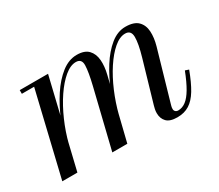

<svg xmlns="http://www.w3.org/2000/svg" viewBox="-92 -671 1007 881"><g transform="rotate(-30 411.0 -230.0)"><path d="M632.5 10Q593 10 576 -7.8Q559 -25.5 559 -54Q559 -65 561.2 -74.8Q563.5 -84.5 565.5 -92L628.5 -308Q647.5 -373 647 -408Q646.5 -443 615.5 -443Q586.5 -443 555.5 -416.5Q524.5 -390 495.2 -345.5Q466 -301 442.5 -245.8Q419 -190.5 404.5 -133H390Q404.5 -190 428.2 -249.2Q452 -308.5 483.5 -358.5Q515 -408.5 552.8 -439Q590.5 -469.5 632 -469.5Q677 -469.5 698 -448.8Q719 -428 721 -394Q723 -360 711.5 -319.5L634.5 -53Q633 -48.5 632.2 -43.5Q631.5 -38.5 631.5 -34Q631.5 -26 636.8 -20.8Q642 -15.5 651.5 -15.5Q673 -15.5 692.2 -30Q711.5 -44.5 730.2 -76.2Q749 -108 769 -159.5L788 -153Q766.5 -95.5 744.8 -59.5Q723 -23.5 696.2 -6.8Q669.5 10 632.5 10ZM27.5 0 132.5 -440.5H67.5V-460H217.5L107.5 0ZM292.5 0 367.5 -308Q383.5 -374 384.5 -408.5Q385.5 -443 354.5 -443Q325.5 -443 293.8 -416.5Q262 -390 232 -345.5Q202 -301 177.8 -245.8Q153.5 -190.5 139 -133H124.5Q139 -190 163.8 -249.2Q188.5 -308.5 221.2 -358.5Q254 -408.5 293 -439Q332 -469.5 374.5 -469.5Q415.5 -469.5 435.2 -448.8Q455 -428 457.8 -394Q460.5 -360 450.5 -319.5L372 0Z"/></g></svg>

Font: Bodoni Moda 11pt
Style: Italic
Weight: 400
Italic angle: -13°
Version: Version 2.004